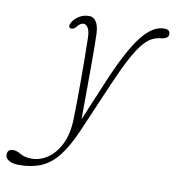

<svg xmlns="http://www.w3.org/2000/svg" viewBox="-189 -534 783 856"><g transform="rotate(10 202.0 -106.0)"><path d="M270.5 -184Q332 -330 382.8 -395.8Q433.5 -461.5 486 -461.5Q512.5 -461.5 512.5 -440.5Q512.5 -419.5 478 -416Q457.5 -414 438.5 -404.2Q419.5 -394.5 398.5 -369.5Q377.5 -344.5 352.2 -297.2Q327 -250 293.5 -172.5L197.5 50.5Q164.5 127 130 170.5Q95.5 214 52.8 232Q10 250 -47.5 250Q-76 250 -92.5 239.8Q-109 229.5 -109 214.5Q-109 189 -82.5 189Q-66.5 189 -47.2 200.8Q-28 212.5 4 212.5Q42 212.5 76.5 189Q111 165.5 133.8 119.2Q156.5 73 158 4.5Q159 -29 159.5 -74.5Q160 -120 160 -170.8Q160 -221.5 159.5 -270.8Q159 -320 158 -360.5Q157.5 -391 149 -405.5Q140.5 -420 128 -420Q114 -420 101 -403Q94 -394 87 -391.2Q80 -388.5 75.5 -389.5Q62 -392.5 69 -410Q77 -429 98.5 -443.8Q120 -458.5 147.5 -458.5Q166 -458.5 178.2 -441.2Q190.5 -424 192.5 -387Q193.5 -369 193.8 -326.2Q194 -283.5 194 -227.2Q194 -171 193.5 -111.2Q193 -51.5 193 0.5Z"/></g></svg>

Font: Fraunces 9pt SuperSoft Thin
Style: Italic
Weight: 100
Italic angle: -16°
Version: Version 1.000;[0bf87f6ff]